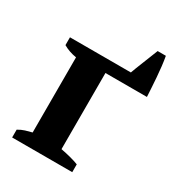

<svg xmlns="http://www.w3.org/2000/svg" viewBox="-157 -734 760 830"><g transform="rotate(30 223.0 -319.0)"><path d="M333 -500Q335 -507 338 -513.5Q341 -520 343 -527L387 -638H428Q432 -616 435 -590Q438 -564 440 -537.5Q442 -511 443.5 -486Q445 -461 446 -443H239V-63Q296 -52 329 -39V0H29V-39Q46 -49 62 -54Q78 -59 95 -63V-438Q58 -444 29 -461V-500Z"/></g></svg>

Font: PT Serif
Style: Bold
Weight: 700
Designer: A.Korolkova, O.Umpeleva, V.Yefimov
Foundry: ParaType Ltd
Version: Version 1.000W OFL; ttfautohint (v1.6)